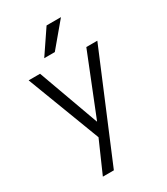

<svg xmlns="http://www.w3.org/2000/svg" viewBox="-234 -858 1026 1179"><g transform="rotate(-30 278.5 -268.5)"><path d="M261 -590H186L299 -757H401ZM271 -92H273L444 -520H522L212 220H134L232 -3L35 -520H116Z"/></g></svg>

Font: Mplus 1p
Style: Regular
Weight: 400
Version: Version 1.061